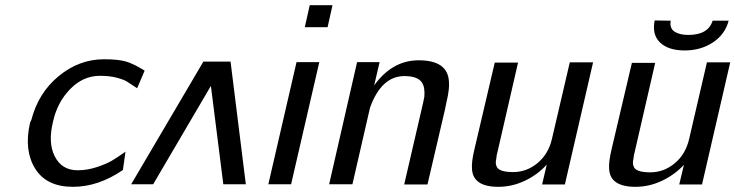

<svg xmlns="http://www.w3.org/2000/svg" viewBox="-20 -712 2842 742"><path d="M96 -237Q96 -239 101 -248Q128 -353 207 -418Q286 -483 382 -483Q436 -483 466 -474.5Q496 -466 539 -439L510 -371Q482 -390 469.5 -397.5Q457 -405 430 -412Q403 -419 366 -419Q301 -419 251 -367.5Q201 -316 185 -242Q165 -162 191 -109Q218 -54 280 -54Q318 -54 355 -66.5Q392 -79 411.5 -90.5Q431 -102 458 -121Q463 -124 465 -126L455 -55Q360 10 262 10Q159 10 115.5 -61Q72 -132 96 -237Z M930 0H843L795 -380L572 0H487L766 -474H871Z M1158 -607 1177 -692H1265L1246 -607ZM1017 0 1126 -472H1214L1105 0Z M1252 0 1360 -472H1447L1426 -382Q1496 -479 1598 -479Q1711 -479 1715 -396Q1716 -382 1714.5 -367.5Q1713 -353 1711 -343Q1709 -333 1705 -315Q1701 -297 1699 -286Q1671 -168 1632 1H1542L1615 -314Q1619 -333 1620 -339Q1622 -372 1614 -387Q1600 -418 1543 -418Q1454 -418 1410 -296L1342 0Z M1813 -133 1892 -470H1982L1902 -122Q1900 -116 1899 -108L1898 -99Q1894 -82 1898 -72Q1904 -47 1963 -47Q2015 -47 2057 -81.5Q2099 -116 2113 -175L2182 -471H2272L2163 1H2075L2093 -76Q2058 -37 2008.5 -13.5Q1959 10 1906 10Q1807 10 1804 -60Q1802 -87 1813 -133Z M2510 -633Q2520 -633 2541 -632.5Q2562 -632 2572 -632Q2567 -603 2586.5 -590Q2606 -577 2640 -577Q2717 -577 2734 -632H2796Q2782 -579 2735 -548Q2688 -517 2626 -517Q2563 -517 2531 -547.5Q2499 -578 2510 -633ZM2343 -133 2422 -469H2512L2432 -121Q2430 -115 2429 -106L2428 -98Q2424 -81 2428 -71Q2434 -46 2493 -46Q2545 -46 2587 -80.5Q2629 -115 2643 -174L2712 -471H2802L2693 1H2605L2623 -75Q2588 -37 2538.5 -13.5Q2489 10 2436 10Q2337 10 2334 -60Q2332 -86 2343 -133Z"/></svg>

Font: Coval
Style: Book Italic
Weight: 350
Foundry: Context Ltd
Version: Version 001.000